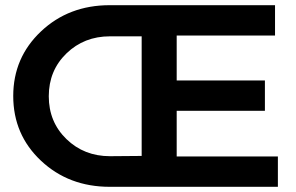

<svg xmlns="http://www.w3.org/2000/svg" viewBox="-20 -720 1141 740"><path d="M661 -117H1051V0H403Q245 0 138 -100.5Q31 -201 31 -350Q31 -498 138 -599Q245 -700 403 -700H1040V-583H661V-410H1001V-293H661ZM404 -118 526 -119V-580H404Q304 -580 236 -514Q168 -448 168 -349Q168 -250 236 -184Q304 -118 404 -118Z"/></svg>

Font: Montserrat arm Medium
Style: Regular
Weight: 500
Designer: Julieta Ulanovsky
Foundry: Julieta Ulanovsky
Version: Version 6.000;PS 006.000;hotconv 1.0.88;makeotf.lib2.5.64775